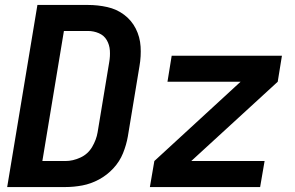

<svg xmlns="http://www.w3.org/2000/svg" viewBox="-20 -755 1192 775"><path d="M9 0H244Q278 0 312.5 -6.5Q347 -13 379.5 -30.5Q412 -48 437.5 -75.5Q463 -103 476.5 -136.5Q490 -170 496 -204L543 -488Q550 -528 547.5 -567Q545 -606 528 -639.5Q511 -673 481 -695.5Q451 -718 413 -726.5Q375 -735 335 -735H131ZM244 -105H151L238 -630H335Q358 -630 379 -621Q400 -612 411 -593Q422 -574 423.5 -551Q425 -528 421 -505L374 -221Q369 -191 352 -162Q335 -133 304.5 -119Q274 -105 244 -105ZM585 0H1030L1048 -105H752L1101 -425L1118 -530H673L656 -425H951L603 -105Z"/></svg>

Font: Iosevka Sparkle Oblique
Style: Bold
Weight: 700
Italic angle: -9°
Designer: Belleve Invis
Foundry: Belleve Invis
Version: Version 4.5.0; ttfautohint (v1.8.3)